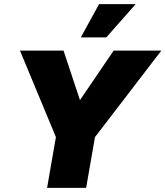

<svg xmlns="http://www.w3.org/2000/svg" viewBox="-20 -914 805 934"><path d="M209 0 252 -247 77 -668H289L369 -427L533 -668H765L442 -247L399 0ZM373 -732 462 -894H640L497 -732Z"/></svg>

Font: Gantari Black
Style: Italic
Weight: 900
Italic angle: -10°
Version: Version 1.000